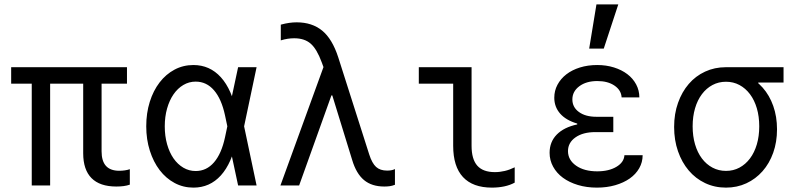

<svg xmlns="http://www.w3.org/2000/svg" viewBox="-20 -847 3640 877"><path d="M125 0H209V-464.8H360V-147Q360 -71.6 398.1 -33.3Q436.2 5 511.4 5Q529.5 5 544.7 3Q559.8 1 573 -3.6V-74.2Q562.8 -70.6 550.1 -68.8Q537.3 -67 525 -67Q484.1 -67 464 -89.2Q444 -111.4 444 -155.8V-464.8H560V-540H31V-464.8H125Z M1025.8 -305V-235L1007.8 -320Q991.8 -395 957.5 -434.6Q923.3 -474.2 873.8 -474.2Q843.3 -474.2 817.4 -458.8Q791.4 -443.4 772.6 -416.1Q753.8 -388.8 743.2 -351.4Q732.6 -314.1 732.6 -269.9Q732.6 -225.8 743.2 -188.2Q753.8 -150.6 772.6 -123.5Q791.4 -96.5 817.4 -81.1Q843.4 -65.8 873.8 -65.8Q923.3 -65.8 957.5 -105.4Q991.8 -145 1007.8 -220ZM1061.2 -210Q1039.4 -101.6 988.9 -45.8Q938.4 10 863.6 10Q817 10 777.5 -11.2Q738 -32.4 709.4 -69.8Q680.7 -107.3 664.4 -158.7Q648 -210.1 648 -270Q648 -330.6 664.1 -381.8Q680.2 -433 709 -470.5Q737.8 -508 777.3 -529Q816.8 -550 863.4 -550Q938.2 -550 988.8 -494.2Q1039.4 -438.4 1061.2 -330L1073.2 -270ZM1024 -401.4H1038L1067.6 -540H1152L1095 -270L1152 0H1067.6L1038 -138.6H1024L1046 -270Z M1261 0H1346.4L1493.8 -411.2H1497.8L1588.6 -116.4Q1607.2 -54 1642.7 -24.5Q1678.2 5 1735.4 5Q1748.2 5 1759.7 3.5Q1771.2 2 1784 -3V-74.8Q1776 -70.8 1767.1 -69.3Q1758.2 -67.8 1748.2 -67.8Q1716.2 -67.8 1697.8 -84.6Q1679.4 -101.4 1666.6 -141.2L1525 -585.2Q1497.8 -669.2 1451.6 -707.1Q1405.4 -745 1335.2 -745Q1318.2 -745 1300.8 -742.5Q1283.4 -740 1262.6 -734.4V-662.6Q1279 -667.6 1293.9 -669.9Q1308.8 -672.2 1324 -672.2Q1370.8 -672.2 1399 -647.7Q1427.2 -623.2 1449.6 -562.2L1470.6 -505.2L1468.4 -570.4Z M2134 -181Q2134 -119.8 2160.1 -90.3Q2186.2 -60.8 2240.4 -60.8Q2263.2 -60.8 2285.8 -66.2Q2308.4 -71.6 2331 -82.8V-12.8Q2309.8 -1.2 2283.3 4.4Q2256.8 10 2227 10Q2139.6 10 2094.8 -38.2Q2050 -86.4 2050 -181V-464.8H1893V-540H2134Z M2819.4 -402H2900.4Q2900.4 -434 2885.8 -461.4Q2871.2 -488.8 2845.5 -508.3Q2819.8 -527.8 2784.5 -538.9Q2749.2 -550 2707.8 -550Q2665.2 -550 2629.1 -538.8Q2593 -527.6 2567 -507.5Q2541 -487.4 2526.4 -460Q2511.8 -432.6 2511.8 -400.8Q2511.8 -358.8 2538.4 -328.3Q2565 -297.8 2616.6 -282.6V-278.6Q2556 -265.8 2523.2 -232.4Q2490.4 -199 2490.4 -149Q2490.4 -115 2506.6 -85.5Q2522.8 -56 2551.4 -35Q2580 -14 2619.8 -2Q2659.6 10 2706.4 10Q2752 10 2790.3 -1.1Q2828.6 -12.2 2856.4 -31.7Q2884.2 -51.2 2899.8 -78.6Q2915.4 -106 2915.4 -138H2832.2Q2830.2 -105.6 2795.5 -85Q2760.8 -64.4 2708 -64.4Q2648.2 -64.4 2611.3 -90.4Q2574.4 -116.4 2574.4 -156.8Q2574.4 -195.4 2608.6 -219.5Q2642.8 -243.6 2699.4 -243.6H2781.4V-313.6H2703.8Q2654.2 -313.6 2624.3 -335.5Q2594.4 -357.4 2594.4 -392.8Q2594.4 -429.4 2626.2 -453.1Q2658 -476.8 2708.6 -476.8Q2756.2 -476.8 2786.8 -456Q2817.4 -435.2 2819.4 -402ZM2804.2 -827H2704.4L2671.2 -625H2737.8Z M3296.2 -66.4Q3262.6 -66.4 3234.5 -81.3Q3206.4 -96.2 3186.1 -123.2Q3165.8 -150.2 3154.8 -187.6Q3143.8 -225 3143.8 -270Q3143.8 -315 3154.8 -352.4Q3165.8 -389.8 3186.1 -416.8Q3206.4 -443.8 3234.4 -458.7Q3262.4 -473.6 3296.2 -473.6Q3329.8 -473.6 3357.6 -458.7Q3385.4 -443.8 3405.7 -416.8Q3426 -389.8 3437 -352.4Q3448 -315 3448 -270Q3448 -225 3437 -187.6Q3426 -150.2 3405.7 -123.2Q3385.4 -96.2 3357.6 -81.3Q3329.8 -66.4 3296.2 -66.4ZM3295.9 10Q3346.5 10 3389.1 -9.7Q3431.6 -29.4 3463 -64.9Q3494.4 -100.4 3511.8 -149.3Q3529.2 -198.1 3529.2 -256.4Q3529.2 -314.4 3512 -363Q3494.8 -411.7 3463.4 -447Q3432 -482.4 3389.1 -502.2Q3346.2 -522 3295 -522L3443.4 -456V-470H3559V-540H3295Q3244.2 -540 3200.7 -519.9Q3157.2 -499.8 3126.1 -463.6Q3094.9 -427.5 3077.1 -377.4Q3059.2 -327.4 3059.2 -267.1Q3059.2 -206.7 3076.9 -156Q3094.6 -105.2 3125.9 -68.3Q3157.1 -31.4 3200.7 -10.7Q3244.2 10 3295.9 10Z"/></svg>

Font: CommitMonoV142 ExtLt
Style: Regular
Weight: 200
Monospace: yes
Designer: Eigil Nikolajsen
Foundry: Eigil Nikolajsen
Version: Version 1.142